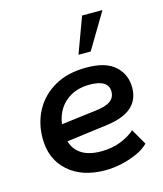

<svg xmlns="http://www.w3.org/2000/svg" viewBox="-98 -690 658 774"><g transform="rotate(-15 231.5 -302.5)"><path d="M247 11Q150 11 92.5 -40.5Q35 -92 35 -178Q35 -242 63 -294Q91 -346 145.5 -377.5Q200 -409 279 -409Q360 -409 398.5 -373.5Q437 -338 437 -284Q437 -234 404.5 -204Q372 -174 302 -164L88 -136V-209L266 -231Q312 -236 332 -250Q352 -264 352 -290Q352 -314 332.5 -326.5Q313 -339 275 -339Q225 -339 191.5 -318.5Q158 -298 141 -265Q124 -232 124 -193V-178Q124 -126 156 -96.5Q188 -67 250 -67Q297 -67 333.5 -82Q370 -97 392 -117L430 -51Q411 -32 381.5 -18.5Q352 -5 317 3Q282 11 247 11ZM262 -467 317 -616H402L313 -467Z"/></g></svg>

Font: Rokkitt Medium
Style: Italic
Weight: 500
Italic angle: -9°
Designer: Vernon Adams
Foundry: Vernon Adams
Version: Version 3.103